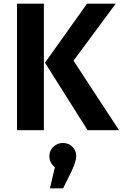

<svg xmlns="http://www.w3.org/2000/svg" viewBox="-20 -712 671 1050"><path d="M397 142Q397 170 371 225L325 318H253L280 203Q250 178 250 142Q250 112 271.5 91Q293 70 324 70Q355 70 376 90.5Q397 111 397 142ZM382 -380 631 0H459L226 -369L456 -692H613ZM220 0H73V-692H220Z"/></svg>

Font: FiraSans
Style: Regular
Weight: 600
Designer: Carrois Corporate & Edenspiekermann AG
Foundry: Carrois Corporate GbR & Edenspiekermann AG
Version: Version 3.106;PS 003.106;hotconv 1.0.70;makeotf.lib2.5.58329